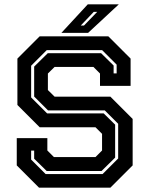

<svg xmlns="http://www.w3.org/2000/svg" viewBox="-20 -868 691 888"><path d="M160.5 0 57.5 -103V-229H199V-172L229.5 -141.5H421.5L452 -172V-249L421.5 -279.5H163.5L60.5 -382.5V-597L163.5 -700H481L584 -597V-471H442.5V-528L412 -558.5H232.5L201.5 -528V-451.5L232.5 -421H490.5L593.5 -318V-103L490.5 0ZM191 -63H454.5L526.5 -135V-295.5L464.5 -357.5H202L138 -421.5V-560L201 -622H447.5L505.5 -565V-528.5H519.5V-569L452.5 -636H196L124 -564V-417.5L198 -343.5H459.5L512.5 -291.5V-139L449.5 -77H196L138 -134V-171.5H124V-130ZM264 -716 386 -848H529.5L387.5 -716ZM353.5 -750H368.5L429.5 -813H413.5Z"/></svg>

Font: Tourney Thin
Style: Bold
Weight: 700
Version: Version 1.015